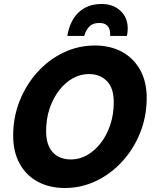

<svg xmlns="http://www.w3.org/2000/svg" viewBox="-20 -930 774 962"><path d="M46 -251Q46 -343 78.5 -424.5Q111 -506 167.5 -568.5Q224 -631 298 -666.5Q372 -702 456 -702Q532 -702 590 -671Q648 -640 681.5 -581Q715 -522 715 -439Q715 -347 682.5 -265.5Q650 -184 593 -121.5Q536 -59 462 -23.5Q388 12 305 12Q229 12 170.5 -19Q112 -50 79 -109Q46 -168 46 -251ZM211 -272Q211 -225 226.5 -193.5Q242 -162 270 -146.5Q298 -131 336 -131Q378 -131 416 -152.5Q454 -174 484.5 -213Q515 -252 532.5 -304.5Q550 -357 550 -418Q550 -489 515.5 -524Q481 -559 425 -559Q383 -559 344.5 -537.5Q306 -516 276 -477Q246 -438 228.5 -386Q211 -334 211 -272ZM620 -787Q620 -778 619 -769Q618 -760 616 -750H532Q532 -752 532 -754.5Q532 -757 532 -759Q532 -785 519 -800Q506 -815 477 -815Q446 -815 428.5 -798Q411 -781 402 -750H317Q331 -829 375.5 -869.5Q420 -910 489 -910Q547 -910 583.5 -876Q620 -842 620 -787Z"/></svg>

Font: Radio Canada
Style: Italic
Weight: 400
Italic angle: -12°
Designer: Charles Daoud, Etienne Aubert Bonn, Alexandre Saumier Demers, Jacques Le Bailly
Foundry: Radio-Canada
Version: Version 2.104;gftools[0.9.28.dev5+ged2979d]